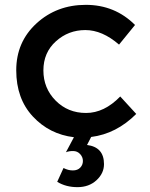

<svg xmlns="http://www.w3.org/2000/svg" viewBox="-20 -560 617 792"><path d="M409 117Q409 155 378 183.5Q347 212 299.5 212Q252 212 216 190L242 133Q261 143 280.5 143Q300 143 311 131.5Q322 120 322 104Q322 88 310.5 75.5Q299 63 281.5 63Q264 63 252 68L285 6Q184 -6 115.5 -79.5Q47 -153 47 -270Q47 -387 130.5 -463.5Q214 -540 334 -540Q454 -540 537 -457L471 -376Q402 -436 332 -436Q262 -436 210.5 -389.5Q159 -343 159 -269.5Q159 -196 209.5 -145Q260 -94 335 -94Q410 -94 476 -162L542 -90Q460 -8 356 5L339 38Q409 47 409 117Z"/></svg>

Font: Montserrat_am3
Style: Regular
Weight: 400
Designer: Julieta Ulanovsky
Foundry: Julieta Ulanovsky, Armenina letters added by Vahan Hovhannisyan
Version: Version 2.001